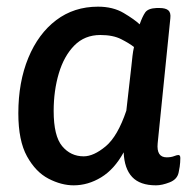

<svg xmlns="http://www.w3.org/2000/svg" viewBox="-20 -549 585 576"><path d="M201 7Q164 7 125.5 -13Q87 -33 61 -80Q35 -127 35 -209Q35 -303 65 -375.5Q95 -448 148.5 -488.5Q202 -529 274 -529Q319 -529 351 -510Q383 -491 399 -476Q407 -499 415.5 -511.5Q424 -524 450 -525H458Q477 -525 485 -518Q493 -511 491 -494L453 -119Q449 -77 480 -77Q493 -77 502 -80.5Q511 -84 515 -84Q521 -84 521 -75Q521 -73 520.5 -62Q520 -51 516 -32Q512 -11 489 -2Q466 7 448 7Q400 7 376.5 -18Q353 -43 351 -92Q323 -41 283.5 -17Q244 7 201 7ZM231 -80Q261 -80 297 -110Q333 -140 359 -217L374 -349Q376 -368 377.5 -381.5Q379 -395 382 -408Q368 -419 343.5 -431.5Q319 -444 281 -444Q234 -444 203 -412.5Q172 -381 156.5 -329Q141 -277 141 -216Q141 -141 166.5 -110.5Q192 -80 231 -80Z"/></svg>

Font: Asap Medium
Style: Italic
Weight: 500
Italic angle: -6°
Designer: Pablo Cosgaya
Foundry: Omnibus-Type
Version: Version 3.001; ttfautohint (v1.8.3)